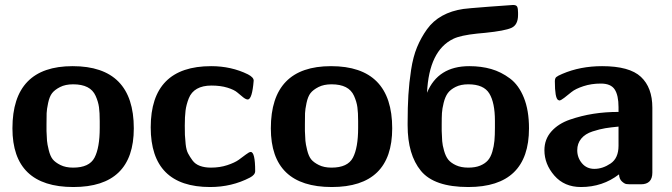

<svg xmlns="http://www.w3.org/2000/svg" viewBox="-20 -741 2704 772"><path d="M30 -225Q30 -475 272 -475Q518 -475 518 -225Q518 11 275 11Q30 11 30 -225ZM167 -214Q168 -188 169 -175Q170 -162 176 -137.5Q182 -113 192 -100.5Q202 -88 223 -77.5Q244 -67 274 -67Q339 -67 360 -107Q381 -147 381 -227V-254Q381 -288 378 -310Q375 -332 364.5 -355.5Q354 -379 331.5 -390.5Q309 -402 274 -402Q243 -402 221.5 -391Q200 -380 189.5 -366.5Q179 -353 173.5 -327Q168 -301 167.5 -286Q167 -271 167 -242Z M586 -229Q586 -475 829 -475Q910 -475 977 -442Q1000 -430 1000 -417Q994 -341 976 -341Q969 -341 958 -349.5Q947 -358 934.5 -369Q922 -380 894.5 -388.5Q867 -397 830 -397Q795 -397 772 -384Q749 -371 739 -345.5Q729 -320 726 -296Q723 -272 723 -236Q723 -212 723.5 -198.5Q724 -185 726.5 -161.5Q729 -138 736 -124.5Q743 -111 754 -96Q765 -81 784 -74Q803 -67 828 -67Q864 -67 894 -77Q924 -87 940 -98.5Q956 -110 969 -120Q982 -130 988 -130Q1006 -130 1006 -53Q1006 -38 985 -27Q912 11 825 11Q586 11 586 -229Z M1069 -225Q1069 -475 1311 -475Q1557 -475 1557 -225Q1557 11 1314 11Q1069 11 1069 -225ZM1206 -214Q1207 -188 1208 -175Q1209 -162 1215 -137.5Q1221 -113 1231 -100.5Q1241 -88 1262 -77.5Q1283 -67 1313 -67Q1378 -67 1399 -107Q1420 -147 1420 -227V-254Q1420 -288 1417 -310Q1414 -332 1403.5 -355.5Q1393 -379 1370.5 -390.5Q1348 -402 1313 -402Q1282 -402 1260.5 -391Q1239 -380 1228.5 -366.5Q1218 -353 1212.5 -327Q1207 -301 1206.5 -286Q1206 -271 1206 -242Z M1619 -237V-247Q1619 -310 1622 -359Q1625 -408 1633 -460.5Q1641 -513 1657 -551.5Q1673 -590 1697 -623.5Q1721 -657 1758 -677.5Q1795 -698 1843 -705Q1855 -707 1945.5 -714Q2036 -721 2043 -721Q2056 -721 2059.5 -714Q2063 -707 2063 -690V-681Q2063 -641 2036.5 -629Q2010 -617 1931 -609Q1910 -607 1899 -606Q1832 -599 1803 -585Q1705 -538 1697 -368Q1741 -475 1867 -475Q1915 -475 1955 -463.5Q1995 -452 2030.5 -425.5Q2066 -399 2086.5 -348Q2107 -297 2107 -225Q2107 11 1863 11Q1726 11 1672.5 -54Q1619 -119 1619 -237ZM1756 -215Q1757 -189 1758 -173.5Q1759 -158 1765.5 -135Q1772 -112 1782.5 -99Q1793 -86 1813.5 -76.5Q1834 -67 1863 -67Q1891 -67 1910.5 -75Q1930 -83 1941.5 -96Q1953 -109 1959.5 -131Q1966 -153 1968 -175Q1970 -197 1970 -228V-255Q1970 -328 1947.5 -365Q1925 -402 1863 -402Q1833 -402 1812 -391.5Q1791 -381 1780.5 -366.5Q1770 -352 1764 -328Q1758 -304 1757 -286.5Q1756 -269 1756 -242Z M2169 -137Q2169 -181 2197 -212.5Q2225 -244 2271.5 -260Q2318 -276 2366 -283.5Q2414 -291 2467 -291V-310Q2467 -358 2451.5 -381.5Q2436 -405 2396 -405Q2358 -405 2326 -394.5Q2294 -384 2278 -371Q2262 -358 2248.5 -347.5Q2235 -337 2229 -337Q2228 -337 2224 -339Q2211 -347 2211 -414Q2211 -426 2216.5 -431Q2222 -436 2241 -444Q2313 -475 2401 -475Q2511 -475 2557 -432Q2603 -389 2603 -308V-47Q2603 0 2557 0H2520Q2506 0 2498.5 -1Q2491 -2 2480.5 -11.5Q2470 -21 2469 -40Q2403 11 2316 11Q2249 11 2209 -35Q2169 -81 2169 -137ZM2301 -137Q2301 -107 2320 -84.5Q2339 -62 2370 -62Q2403 -62 2435 -83.5Q2467 -105 2467 -155V-232Q2436 -229 2414 -225.5Q2392 -222 2362.5 -212.5Q2333 -203 2317 -183.5Q2301 -164 2301 -137Z"/></svg>

Font: CMU Sans Serif
Style: Bold
Weight: 700
Version: Version 0.7.0